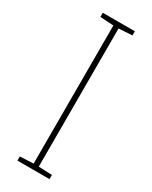

<svg xmlns="http://www.w3.org/2000/svg" viewBox="-188 -758 637 803"><g transform="rotate(30 130.0 -357.0)"><path d="M208 0V-20L143 -23V-690L208 -694V-714H53V-694L118 -690V-23L53 -20V0Z"/></g></svg>

Font: Noto Sans Armenian SemiCondensed Thin
Style: Regular
Weight: 100
Width: 4
Designer: Monotype Design Team
Foundry: Monotype Imaging Inc.
Version: Version 2.008